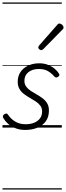

<svg xmlns="http://www.w3.org/2000/svg" viewBox="-20 -1030 533 1550"><path d="M184 19Q138 19 102 4Q66 -11 42.5 -33Q19 -55 7 -77Q2 -84 3.5 -92.5Q5 -101 14 -107Q24 -113 31 -113.5Q38 -114 44 -105Q67 -70 103 -48.5Q139 -27 186 -27Q224 -27 254 -38.5Q284 -50 302 -73Q320 -96 320 -131Q320 -158 305.5 -177Q291 -196 268.5 -211Q246 -226 221 -240Q196 -254 173.5 -271Q151 -288 137 -312Q123 -336 123 -370Q123 -415 145 -448Q167 -481 206.5 -500Q246 -519 297 -519Q338 -519 370 -505.5Q402 -492 423.5 -473Q445 -454 455 -437Q460 -429 459.5 -423Q459 -417 448 -409Q440 -404 433 -404.5Q426 -405 419 -412Q393 -442 364.5 -457.5Q336 -473 292 -473Q242 -473 209.5 -447.5Q177 -422 177 -377Q177 -351 191 -331.5Q205 -312 227.5 -297Q250 -282 276 -267.5Q302 -253 324.5 -236Q347 -219 361 -195.5Q375 -172 375 -138Q375 -85 349 -50Q323 -15 279.5 2Q236 19 184 19ZM312 -625Q306 -625 297.5 -632Q289 -639 289 -646Q289 -650 290.5 -654Q292 -658 296 -663L440 -827Q446 -835 450.5 -837.5Q455 -840 460 -840Q467 -840 475 -835Q483 -830 488 -822.5Q493 -815 493 -808Q493 -803 491.5 -799.5Q490 -796 485 -792L330 -634Q320 -625 312 -625ZM0 490H479V500H0ZM0 -20H479V0H0ZM0 -505H479V-500H0ZM0 -1010H479V-1000H0Z"/></svg>

Font: Playwrite US Trad Guides
Style: Regular
Weight: 400
Designer: Veronika Burian, José Scaglione
Foundry: TypeTogether
Version: Version 1.003